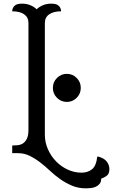

<svg xmlns="http://www.w3.org/2000/svg" viewBox="-20 -840 620 1053"><path d="M226 -101Q226 -59 243 -21Q260 17 288 45.5Q316 74 352 90.5Q388 107 427 107Q462 107 485 88Q508 69 513 21L516 18Q551 27 565.5 46Q580 65 580 87Q580 114 564.5 124.5Q549 135 535 140Q535 158 526 168.5Q517 179 504.5 184.5Q492 190 477.5 191.5Q463 193 452 193Q410 193 375.5 178.5Q341 164 311 143Q281 122 254 96.5Q227 71 199.5 50Q172 29 142.5 14.5Q113 0 78 0H47V-42Q60 -42 76 -43.5Q92 -45 105 -53Q118 -61 127 -78.5Q136 -96 136 -128V-714Q136 -745 112.5 -761.5Q89 -778 47 -778Q47 -795 59 -807.5Q71 -820 101 -820Q127 -820 147.5 -811Q168 -802 181 -789Q194 -802 214.5 -811Q235 -820 261 -820Q291 -820 303 -807.5Q315 -795 315 -778Q274 -778 250 -761.5Q226 -745 226 -714ZM270 -358Q270 -390 292.5 -412.5Q315 -435 347 -435Q378 -435 400.5 -412.5Q423 -390 423 -358Q423 -326 400.5 -303.5Q378 -281 347 -281Q315 -281 292.5 -303.5Q270 -326 270 -358Z"/></svg>

Font: Milonga
Style: Regular
Weight: 400
Designer: Pablo Impallari, Brenda Gallo, Rodrigo Fuenzalida
Foundry: Pablo Impallari, Brenda Gallo, Rodrigo Fuenzalida
Version: Version 1.000; ttfautohint (v0.93) -l 8 -r 50 -G 200 -x 14 -